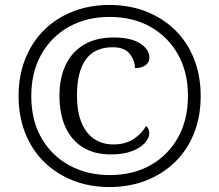

<svg xmlns="http://www.w3.org/2000/svg" viewBox="-20 -745 885 775"><path d="M422 10Q342 10 275 -16.3Q208 -42.7 158.5 -91Q109 -139.3 82 -207.2Q55 -275 55 -358Q55 -440 82 -507.5Q109 -575 158 -623.7Q207 -672.3 274.5 -698.7Q342 -725 422 -725Q502 -725 569.5 -698.7Q637 -672.3 686.5 -624Q736 -575.7 763 -507.8Q790 -440 790 -357Q790 -274 763 -206.7Q736 -139.3 686.5 -91Q637 -42.7 569.5 -16.3Q502 10 422 10ZM427.7 -121.7Q361.7 -121.7 315.3 -149.8Q269 -178 244.5 -231.2Q220 -284.3 220 -359Q220 -431.7 245.7 -484.3Q271.3 -537 320.2 -565.3Q369 -593.7 437.7 -593.7Q508.3 -593.7 545.7 -569.7Q583 -545.7 583 -512Q583 -492.3 566.5 -481.2Q550 -470 524.7 -469.7Q524.7 -500.7 503.7 -527.5Q482.7 -554.3 435.3 -554.3Q362 -554.3 326.3 -504.8Q290.7 -455.3 290.7 -360Q290.7 -294.7 308.8 -250.7Q327 -206.7 360 -184.3Q393 -162 438 -162Q487.3 -162 521.2 -185.2Q555 -208.3 569 -236.3Q582.7 -226.7 582.7 -207Q582.7 -188.3 565 -168.3Q547.3 -148.3 512.8 -135Q478.3 -121.7 427.7 -121.7ZM423.3 -38.3Q516.7 -38.3 587.7 -78.3Q658.7 -118.3 698.7 -190.2Q738.7 -262 738.7 -358Q738.7 -453.7 698.3 -525.5Q658 -597.3 586.8 -637Q515.7 -676.7 422.7 -676.7Q330 -676.7 258.8 -637.2Q187.7 -597.7 147 -525.8Q106.3 -454 106.3 -357.3Q106.3 -258.3 147.8 -187Q189.3 -115.7 260.8 -77Q332.3 -38.3 423.3 -38.3Z"/></svg>

Font: Noto Serif Hentaigana ExtraLight
Style: Regular
Weight: 200
Designer: Kazuhiro Yamada
Foundry: nipponia
Version: Version 1.000